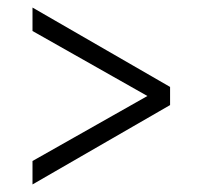

<svg xmlns="http://www.w3.org/2000/svg" viewBox="-20 -508 536 508"><path d="M66 -82 370 -254 66 -426V-488L430 -278V-230L66 -20Z"/></svg>

Font: Ek Mukta Light
Style: Regular
Weight: 300
Designer: Girish Dalvi and Yashodeep Gholap
Foundry: Ek Type
Version: Version 2.538;PS 1.002;hotconv 16.6.51;makeotf.lib2.5.65220;